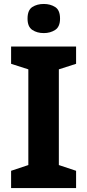

<svg xmlns="http://www.w3.org/2000/svg" viewBox="-20 -949 441 969"><path d="M364 0H36V-87L123 -116V-599L36 -627V-714H364V-627L277 -599V-116L364 -87ZM201 -929Q234 -929 258.5 -913.5Q283 -898 283 -855Q283 -814 258.5 -798Q234 -782 201 -782Q167 -782 143 -798Q119 -814 119 -855Q119 -898 143 -913.5Q167 -929 201 -929Z"/></svg>

Font: Noto Sans Georgian Bold
Style: Regular
Weight: 700
Designer: Monotype Design Team, Akaki Razmadze
Foundry: Google LLC
Version: Version 2.005; ttfautohint (v1.8.4.7-5d5b)